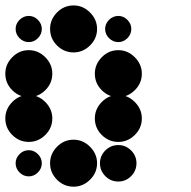

<svg xmlns="http://www.w3.org/2000/svg" viewBox="-24 -691 711 715"><path d="M416.7 -150.8Q444.2 -150.8 464.2 -130.8Q484.2 -110.8 484.2 -83.3Q484.2 -55 464.2 -35Q444.2 -15 416.7 -15Q388.3 -15 368.3 -35Q348.3 -55 348.3 -83.3Q348.3 -110.8 368.3 -130.8Q388.3 -150.8 416.7 -150.8ZM250 -170.8Q285 -170.8 311.2 -144.6Q337.5 -118.3 337.5 -83.3Q337.5 -47.5 311.2 -21.7Q285 4.2 250 4.2Q214.2 4.2 188.3 -21.7Q162.5 -47.5 162.5 -83.3Q162.5 -118.3 188.3 -144.6Q214.2 -170.8 250 -170.8ZM83.3 -131.7Q102.5 -131.7 117.1 -117.1Q131.7 -102.5 131.7 -83.3Q131.7 -63.3 117.1 -48.8Q102.5 -34.2 83.3 -34.2Q63.3 -34.2 48.8 -48.8Q34.2 -63.3 34.2 -83.3Q34.2 -102.5 48.8 -117.1Q63.3 -131.7 83.3 -131.7ZM416.7 -337.5Q451.7 -337.5 477.9 -311.2Q504.2 -285 504.2 -250Q504.2 -214.2 477.9 -188.3Q451.7 -162.5 416.7 -162.5Q380.8 -162.5 355 -188.3Q329.2 -214.2 329.2 -250Q329.2 -285 355 -311.2Q380.8 -337.5 416.7 -337.5ZM83.3 -337.5Q118.3 -337.5 144.6 -311.2Q170.8 -285 170.8 -250Q170.8 -214.2 144.6 -188.3Q118.3 -162.5 83.3 -162.5Q47.5 -162.5 21.7 -188.3Q-4.2 -214.2 -4.2 -250Q-4.2 -285 21.7 -311.2Q47.5 -337.5 83.3 -337.5ZM416.7 -504.2Q451.7 -504.2 477.9 -477.9Q504.2 -451.7 504.2 -416.7Q504.2 -380.8 477.9 -355Q451.7 -329.2 416.7 -329.2Q380.8 -329.2 355 -355Q329.2 -380.8 329.2 -416.7Q329.2 -451.7 355 -477.9Q380.8 -504.2 416.7 -504.2ZM83.3 -504.2Q118.3 -504.2 144.6 -477.9Q170.8 -451.7 170.8 -416.7Q170.8 -380.8 144.6 -355Q118.3 -329.2 83.3 -329.2Q47.5 -329.2 21.7 -355Q-4.2 -380.8 -4.2 -416.7Q-4.2 -451.7 21.7 -477.9Q47.5 -504.2 83.3 -504.2ZM416.7 -631.7Q435.8 -631.7 450.4 -617.1Q465 -602.5 465 -583.3Q465 -563.3 450.4 -548.8Q435.8 -534.2 416.7 -534.2Q396.7 -534.2 382.1 -548.8Q367.5 -563.3 367.5 -583.3Q367.5 -602.5 382.1 -617.1Q396.7 -631.7 416.7 -631.7ZM250 -670.8Q285 -670.8 311.2 -644.6Q337.5 -618.3 337.5 -583.3Q337.5 -547.5 311.2 -521.7Q285 -495.8 250 -495.8Q214.2 -495.8 188.3 -521.7Q162.5 -547.5 162.5 -583.3Q162.5 -618.3 188.3 -644.6Q214.2 -670.8 250 -670.8ZM83.3 -631.7Q102.5 -631.7 117.1 -617.1Q131.7 -602.5 131.7 -583.3Q131.7 -563.3 117.1 -548.8Q102.5 -534.2 83.3 -534.2Q63.3 -534.2 48.8 -548.8Q34.2 -563.3 34.2 -583.3Q34.2 -602.5 48.8 -617.1Q63.3 -631.7 83.3 -631.7Z"/></svg>

Font: 0xA000-Dots-Mono
Style: Dots-Mono
Weight: 400
Version: Version 0.1